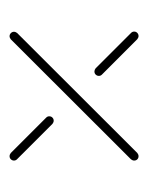

<svg xmlns="http://www.w3.org/2000/svg" viewBox="26 -461 311 403"><g transform="rotate(90 181.5 -259.5)"><path d="M224.1 -207.4Q224.1 -211.5 226.9 -214.1Q229.6 -216.7 233.3 -216.7Q236.7 -216.7 240 -214.1L314.4 -139.6Q317 -137 317 -133.3Q317 -129.6 314.4 -126.9Q311.9 -124.1 307.8 -124.1Q304.4 -124.1 301.1 -126.7L226.7 -201.1Q224.1 -203.7 224.1 -207.4ZM55.9 -124.1Q52.2 -124.1 49.4 -126.9Q46.7 -129.6 46.7 -133.3Q46.7 -136.7 49.3 -140L301.1 -392.2Q304.4 -394.8 307.8 -394.8Q311.9 -394.8 314.4 -392.2Q317 -389.6 317 -385.6Q317 -382.2 314.4 -378.9L62.6 -126.7Q59.3 -124.1 55.9 -124.1ZM46.3 -385.6Q46.3 -389.6 49.1 -392.2Q51.9 -394.8 55.6 -394.8Q58.9 -394.8 62.2 -392.2L136.7 -317.8Q139.3 -315.2 139.3 -311.5Q139.3 -307.8 136.7 -305Q134.1 -302.2 130 -302.2Q126.7 -302.2 123.3 -304.8L48.9 -379.3Q46.3 -381.9 46.3 -385.6Z"/></g></svg>

Font: 26F Galaxy Hebrew Hairline
Style: Regular
Weight: 50
Designer: C₂₉H₂₅N₃O₅
Version: Version 1.000